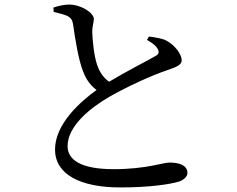

<svg xmlns="http://www.w3.org/2000/svg" viewBox="-20 -790 1040 841"><path d="M624 -615C643 -604 664 -591 672 -573C678 -560 675 -552 660 -544C627 -525 531 -476 458 -432C432 -450 416 -475 405 -507C392 -545 385 -613 384 -651C384 -676 391 -690 391 -708C390 -734 335 -770 283 -770C261 -770 240 -765 214 -757L215 -738C231 -734 255 -728 271 -722C291 -713 297 -702 300 -684C310 -614 324 -527 344 -477C356 -445 375 -416 403 -396C334 -346 221 -248 221 -135C221 -26 332 31 507 31C637 31 724 17 762 6C784 -1 801 -16 801 -32C801 -67 764 -78 722 -78C695 -78 619 -49 478 -49C332 -49 276 -91 276 -150C276 -238 376 -318 459 -366C532 -408 644 -460 711 -482C753 -496 776 -506 776 -526C776 -551 747 -592 709 -612C690 -622 662 -626 632 -630Z"/></svg>

Font: Source Han Serif JP Medium
Style: Regular
Weight: 500
Designer: Ryoko NISHIZUKA 西塚涼子 (kana & ideographs); Frank Grießhammer (Latin, Greek & Cyrillic); Wenlong ZHANG 张文龙 (bopomofo); San
Foundry: Adobe Systems Incorporated
Version: Version 1.001;PS 1.001;hotconv 16.6.54;makeotf.lib2.5.65590